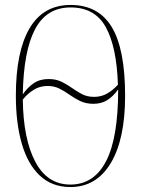

<svg xmlns="http://www.w3.org/2000/svg" viewBox="-20 -745 570 775"><path d="M264 10Q190 10 141 -36Q92 -82 68 -165Q44 -248 44 -359Q44 -537 99.5 -631Q155 -725 265 -725Q377 -725 431 -636Q485 -547 485 -358Q485 -183 427 -86.5Q369 10 264 10ZM360 -354Q389 -354 412.5 -367.5Q436 -381 456 -403Q451 -556 407 -635.5Q363 -715 265 -715Q168 -715 121.5 -627Q75 -539 72 -364Q91 -392 116 -409Q141 -426 176 -426Q206 -426 228.5 -415Q251 -404 270.5 -390Q290 -376 311 -365Q332 -354 360 -354ZM264 0Q359 0 408 -94Q457 -188 457 -384Q436 -355 412.5 -340.5Q389 -326 357 -326Q327 -326 304 -337Q281 -348 261.5 -362Q242 -376 220.5 -387Q199 -398 172 -398Q141 -398 116 -382.5Q91 -367 72 -343Q74 -184 122.5 -92Q171 0 264 0Z"/></svg>

Font: Noto Serif Display ExtraCondensed Thin
Style: Regular
Weight: 100
Width: 2
Designer: Monotype Design Team
Foundry: Monotype Imaging Inc.
Version: Version 2.009